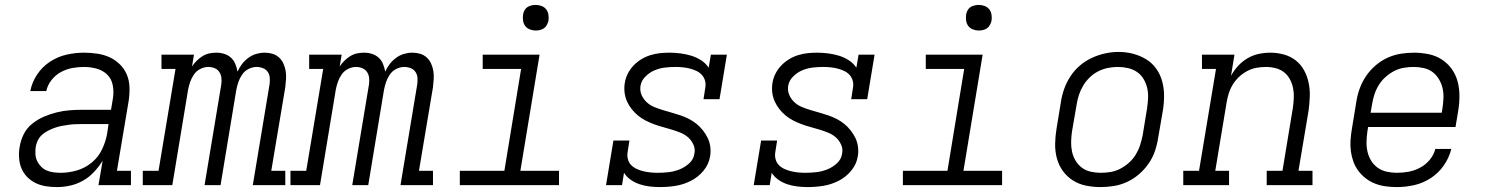

<svg xmlns="http://www.w3.org/2000/svg" viewBox="-20 -752 6040 780"><path d="M211 8Q188 8 166 4.5Q144 1 124.5 -8.5Q105 -18 90 -33.5Q75 -49 67 -68.5Q59 -88 57.5 -111Q56 -134 60 -156Q64 -182 76.5 -207Q89 -232 111 -249.5Q133 -267 158.5 -278Q184 -289 210.5 -295.5Q237 -302 263 -304Q289 -306 315 -306H431L439 -354Q443 -380 438 -406Q433 -432 415.5 -449Q398 -466 373 -473Q348 -480 321 -480Q297 -480 273 -475.5Q249 -471 227 -459Q205 -447 189 -426.5Q173 -406 168 -382H103Q110 -418 131 -449.5Q152 -481 183.5 -501.5Q215 -522 250.5 -530Q286 -538 321 -538Q348 -538 375 -534Q402 -530 425 -519.5Q448 -509 466.5 -491Q485 -473 495 -449.5Q505 -426 506 -398.5Q507 -371 503 -344L455 -58H512V0H380L397 -99Q382 -75 362 -53.5Q342 -32 317 -18Q292 -4 265 2Q238 8 211 8ZM227 -50Q259 -50 292 -59.5Q325 -69 352 -91Q379 -113 394 -144Q409 -175 415 -208L421 -248H315Q301 -248 287 -247.5Q273 -247 259 -245Q245 -243 231 -240.5Q217 -238 203 -233Q189 -228 176 -221.5Q163 -215 151.5 -205Q140 -195 133.5 -181.5Q127 -168 125 -154Q123 -140 124 -125Q125 -110 131 -97.5Q137 -85 147 -75Q157 -65 169.5 -59.5Q182 -54 197 -52Q212 -50 227 -50Z M560 0V-58H624L693 -472H636V-530H768L760 -482Q768 -494 779 -505Q790 -516 803 -524Q816 -532 830 -535Q844 -538 859 -538Q876 -538 891.5 -533Q907 -528 918.5 -517.5Q930 -507 936 -492Q942 -477 945 -461Q952 -477 963 -491.5Q974 -506 989 -517Q1004 -528 1021 -533Q1038 -538 1055 -538Q1072 -538 1087 -533.5Q1102 -529 1113.5 -518.5Q1125 -508 1131.5 -493.5Q1138 -479 1140.5 -463.5Q1143 -448 1142 -431Q1141 -414 1139 -398L1082 -58H1139V0H1007L1075 -409Q1077 -422 1076 -435.5Q1075 -449 1068 -459.5Q1061 -470 1048.5 -475Q1036 -480 1022 -480Q1006 -480 990 -472Q974 -464 964 -449.5Q954 -435 948.5 -419Q943 -403 940 -387L876 0H811L879 -409Q881 -422 879.5 -435.5Q878 -449 871 -459.5Q864 -470 852 -475Q840 -480 826 -480Q810 -480 794 -472Q778 -464 768 -449.5Q758 -435 752.5 -419Q747 -403 744 -387L680 0Z M1160 0V-58H1224L1293 -472H1236V-530H1368L1360 -482Q1368 -494 1379 -505Q1390 -516 1403 -524Q1416 -532 1430 -535Q1444 -538 1459 -538Q1476 -538 1491.5 -533Q1507 -528 1518.5 -517.5Q1530 -507 1536 -492Q1542 -477 1545 -461Q1552 -477 1563 -491.5Q1574 -506 1589 -517Q1604 -528 1621 -533Q1638 -538 1655 -538Q1672 -538 1687 -533.5Q1702 -529 1713.5 -518.5Q1725 -508 1731.5 -493.5Q1738 -479 1740.5 -463.5Q1743 -448 1742 -431Q1741 -414 1739 -398L1682 -58H1739V0H1607L1675 -409Q1677 -422 1676 -435.5Q1675 -449 1668 -459.5Q1661 -470 1648.5 -475Q1636 -480 1622 -480Q1606 -480 1590 -472Q1574 -464 1564 -449.5Q1554 -435 1548.5 -419Q1543 -403 1540 -387L1476 0H1411L1479 -409Q1481 -422 1479.5 -435.5Q1478 -449 1471 -459.5Q1464 -470 1452 -475Q1440 -480 1426 -480Q1410 -480 1394 -472Q1378 -464 1368 -449.5Q1358 -435 1352.5 -419Q1347 -403 1344 -387L1280 0Z M1848 0V-58H2029L2097 -472H1941V-530H2172L2094 -58H2251V0ZM2156 -628Q2144 -628 2132.5 -632.5Q2121 -637 2114 -646Q2107 -655 2105 -667.5Q2103 -680 2105 -693Q2106 -701 2110.5 -709.5Q2115 -718 2122.5 -723Q2130 -728 2139 -730Q2148 -732 2156 -732Q2169 -732 2180.5 -727.5Q2192 -723 2199 -714Q2206 -705 2208 -692.5Q2210 -680 2208 -667Q2206 -659 2201.5 -650.5Q2197 -642 2189.5 -637Q2182 -632 2173.5 -630Q2165 -628 2156 -628Z M2661 8Q2640 8 2619 5.5Q2598 3 2578.5 -3.5Q2559 -10 2542.5 -21.5Q2526 -33 2515 -50L2507 0H2442L2472 -181H2537L2530 -136Q2527 -121 2530.5 -106.5Q2534 -92 2543.5 -82Q2553 -72 2566 -66Q2579 -60 2593 -56.5Q2607 -53 2622 -51.5Q2637 -50 2652 -50Q2674 -50 2696 -52.5Q2718 -55 2740 -63.5Q2762 -72 2780 -88.5Q2798 -105 2801 -128Q2805 -147 2797 -164.5Q2789 -182 2775.5 -194Q2762 -206 2744.5 -213Q2727 -220 2709 -225.5Q2691 -231 2672.5 -236Q2654 -241 2636.5 -247.5Q2619 -254 2602.5 -262.5Q2586 -271 2572 -282.5Q2558 -294 2546.5 -308.5Q2535 -323 2527.5 -339.5Q2520 -356 2517.5 -375Q2515 -394 2518 -414Q2521 -434 2530 -452Q2539 -470 2553 -485Q2567 -500 2585 -511Q2603 -522 2622.5 -528Q2642 -534 2661 -536Q2680 -538 2699 -538Q2722 -538 2745 -535Q2768 -532 2789 -525.5Q2810 -519 2828.5 -507Q2847 -495 2859 -477L2868 -530H2933L2903 -349H2838L2845 -394Q2848 -409 2844.5 -423Q2841 -437 2831.5 -447.5Q2822 -458 2809 -464Q2796 -470 2782.5 -473.5Q2769 -477 2754 -478.5Q2739 -480 2724 -480Q2703 -480 2681.5 -477.5Q2660 -475 2639.5 -466.5Q2619 -458 2602 -441Q2585 -424 2582 -403Q2579 -383 2586.5 -366Q2594 -349 2607.5 -336.5Q2621 -324 2638.5 -317Q2656 -310 2674 -304.5Q2692 -299 2710 -294Q2728 -289 2745.5 -283Q2763 -277 2779.5 -268.5Q2796 -260 2810 -248.5Q2824 -237 2835.5 -222.5Q2847 -208 2855 -191.5Q2863 -175 2865.5 -156Q2868 -137 2865 -118Q2860 -85 2838 -58.5Q2816 -32 2786 -17Q2756 -2 2724.5 3Q2693 8 2661 8Z M3261 8Q3240 8 3219 5.5Q3198 3 3178.5 -3.5Q3159 -10 3142.5 -21.5Q3126 -33 3115 -50L3107 0H3042L3072 -181H3137L3130 -136Q3127 -121 3130.5 -106.5Q3134 -92 3143.5 -82Q3153 -72 3166 -66Q3179 -60 3193 -56.5Q3207 -53 3222 -51.5Q3237 -50 3252 -50Q3274 -50 3296 -52.5Q3318 -55 3340 -63.5Q3362 -72 3380 -88.5Q3398 -105 3401 -128Q3405 -147 3397 -164.5Q3389 -182 3375.5 -194Q3362 -206 3344.5 -213Q3327 -220 3309 -225.5Q3291 -231 3272.5 -236Q3254 -241 3236.5 -247.5Q3219 -254 3202.5 -262.5Q3186 -271 3172 -282.5Q3158 -294 3146.5 -308.5Q3135 -323 3127.5 -339.5Q3120 -356 3117.5 -375Q3115 -394 3118 -414Q3121 -434 3130 -452Q3139 -470 3153 -485Q3167 -500 3185 -511Q3203 -522 3222.5 -528Q3242 -534 3261 -536Q3280 -538 3299 -538Q3322 -538 3345 -535Q3368 -532 3389 -525.5Q3410 -519 3428.5 -507Q3447 -495 3459 -477L3468 -530H3533L3503 -349H3438L3445 -394Q3448 -409 3444.5 -423Q3441 -437 3431.5 -447.5Q3422 -458 3409 -464Q3396 -470 3382.5 -473.5Q3369 -477 3354 -478.5Q3339 -480 3324 -480Q3303 -480 3281.5 -477.5Q3260 -475 3239.5 -466.5Q3219 -458 3202 -441Q3185 -424 3182 -403Q3179 -383 3186.5 -366Q3194 -349 3207.5 -336.5Q3221 -324 3238.5 -317Q3256 -310 3274 -304.5Q3292 -299 3310 -294Q3328 -289 3345.5 -283Q3363 -277 3379.5 -268.5Q3396 -260 3410 -248.5Q3424 -237 3435.5 -222.5Q3447 -208 3455 -191.5Q3463 -175 3465.5 -156Q3468 -137 3465 -118Q3460 -85 3438 -58.5Q3416 -32 3386 -17Q3356 -2 3324.5 3Q3293 8 3261 8Z M3648 0V-58H3829L3897 -472H3741V-530H3972L3894 -58H4051V0ZM3956 -628Q3944 -628 3932.5 -632.5Q3921 -637 3914 -646Q3907 -655 3905 -667.5Q3903 -680 3905 -693Q3906 -701 3910.5 -709.5Q3915 -718 3922.5 -723Q3930 -728 3939 -730Q3948 -732 3956 -732Q3969 -732 3980.5 -727.5Q3992 -723 3999 -714Q4006 -705 4008 -692.5Q4010 -680 4008 -667Q4006 -659 4001.5 -650.5Q3997 -642 3989.5 -637Q3982 -632 3973.5 -630Q3965 -628 3956 -628Z M4451 8Q4421 8 4391.5 2Q4362 -4 4338 -19.5Q4314 -35 4297.5 -58Q4281 -81 4273.5 -109Q4266 -137 4266.5 -167.5Q4267 -198 4272 -228L4290 -338Q4294 -365 4303.5 -391.5Q4313 -418 4329 -442.5Q4345 -467 4367.5 -486Q4390 -505 4416 -517Q4442 -529 4469.5 -535Q4497 -541 4524 -541Q4555 -541 4583.5 -533.5Q4612 -526 4636.5 -511Q4661 -496 4677.5 -472.5Q4694 -449 4701.5 -421Q4709 -393 4709 -362.5Q4709 -332 4704 -302L4685 -192Q4681 -165 4672 -138.5Q4663 -112 4646.5 -88Q4630 -64 4607.5 -44.5Q4585 -25 4559 -13Q4533 -1 4505.5 3.5Q4478 8 4451 8ZM4452 -50Q4473 -50 4493 -53.5Q4513 -57 4532 -67Q4551 -77 4567 -91.5Q4583 -106 4594 -124Q4605 -142 4611.5 -162Q4618 -182 4622 -202L4640 -312Q4643 -333 4644 -354Q4645 -375 4640.5 -394.5Q4636 -414 4625.5 -431.5Q4615 -449 4598.5 -460Q4582 -471 4562 -475.5Q4542 -480 4521 -480Q4501 -480 4481 -476Q4461 -472 4442 -462.5Q4423 -453 4407.5 -438Q4392 -423 4381 -405Q4370 -387 4363.5 -367.5Q4357 -348 4354 -328L4335 -218Q4332 -198 4331.5 -177Q4331 -156 4335 -136.5Q4339 -117 4349.5 -99.5Q4360 -82 4375.5 -70.5Q4391 -59 4411 -54.5Q4431 -50 4452 -50Z M4787 0V-58H4851L4920 -472H4863V-530H4995L4981 -444Q4993 -466 5010 -484.5Q5027 -503 5048.5 -515.5Q5070 -528 5093.5 -533Q5117 -538 5141 -538Q5169 -538 5196 -530.5Q5223 -523 5244 -506.5Q5265 -490 5278 -466Q5291 -442 5296.5 -415Q5302 -388 5301 -359.5Q5300 -331 5296 -302L5255 -58H5312V0H5126V-58H5190L5232 -312Q5235 -332 5236 -352.5Q5237 -373 5233.5 -392Q5230 -411 5221 -428.5Q5212 -446 5197 -458Q5182 -470 5162.5 -475Q5143 -480 5123 -480Q5123 -480 5123 -480Q5123 -480 5123 -480Q5103 -480 5084 -476.5Q5065 -473 5047 -463.5Q5029 -454 5014 -440Q4999 -426 4988.5 -409Q4978 -392 4972 -373Q4966 -354 4963 -335L4917 -58H4973V0Z M5655 8Q5632 8 5609.5 5Q5587 2 5566.5 -6Q5546 -14 5529 -27Q5512 -40 5499 -57Q5486 -74 5478.5 -94.5Q5471 -115 5468 -137Q5465 -159 5466.5 -182Q5468 -205 5472 -228L5490 -338Q5494 -365 5503.5 -391.5Q5513 -418 5529 -442Q5545 -466 5567.5 -485.5Q5590 -505 5616 -517Q5642 -529 5669.5 -533.5Q5697 -538 5724 -538Q5754 -538 5783.5 -532Q5813 -526 5837 -510.5Q5861 -495 5877.5 -472Q5894 -449 5901.5 -421Q5909 -393 5909 -362.5Q5909 -332 5904 -302L5893 -236H5538L5535 -218Q5532 -197 5531.5 -176Q5531 -155 5535.5 -135.5Q5540 -116 5550.5 -99Q5561 -82 5577 -70.5Q5593 -59 5613.5 -54.5Q5634 -50 5655 -50Q5679 -50 5703 -54.5Q5727 -59 5749.5 -71Q5772 -83 5788.5 -103Q5805 -123 5811 -147H5876Q5867 -111 5845.5 -80Q5824 -49 5792.5 -28.5Q5761 -8 5725.5 0Q5690 8 5655 8ZM5548 -294H5837L5840 -312Q5843 -332 5844 -353Q5845 -374 5840.5 -393.5Q5836 -413 5825.5 -430.5Q5815 -448 5799.5 -459.5Q5784 -471 5764 -475.5Q5744 -480 5723 -480Q5703 -480 5682.5 -476.5Q5662 -473 5643 -463Q5624 -453 5608 -438.5Q5592 -424 5581 -406Q5570 -388 5563.5 -368Q5557 -348 5554 -328Z"/></svg>

Font: Iosevka Slab LtExObl
Style: Regular
Weight: 300
Width: 7
Italic angle: -9°
Monospace: yes
Designer: Belleve Invis
Foundry: Belleve Invis
Version: Version 11.1.0; ttfautohint (v1.8.3)